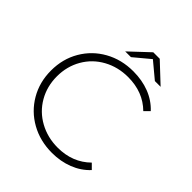

<svg xmlns="http://www.w3.org/2000/svg" viewBox="-219 -944 1089 1089"><g transform="rotate(45 325.0 -400.0)"><path d="M377 -649Q447 -649 505.5 -626.5Q564 -604 606 -559L576 -529Q499 -605 379 -605Q298 -605 231.5 -568.5Q165 -532 127.5 -467Q90 -402 90 -322Q90 -242 127.5 -177Q165 -112 231.5 -75.5Q298 -39 379 -39Q498 -39 576 -116L606 -86Q564 -41 505 -18Q446 5 377 5Q282 5 206 -37.5Q130 -80 86.5 -154.5Q43 -229 43 -322Q43 -415 86.5 -489.5Q130 -564 206 -606.5Q282 -649 377 -649ZM502 -696 406 -776 310 -696H264L380 -805H432L548 -696Z"/></g></svg>

Font: Montserrat Ace
Style: Light
Weight: 300
Designer: Julieta Ulanovsky
Foundry: Julieta Ulanovsky
Version: Version 1